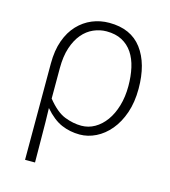

<svg xmlns="http://www.w3.org/2000/svg" viewBox="-102 -575 743 837"><g transform="rotate(15 269.0 -156.0)"><path d="M88 180V-255Q88 -314 104 -358.5Q120 -403 148 -432.5Q176 -462 212 -477Q248 -492 289 -492Q387 -492 436.5 -426Q486 -360 486 -247Q486 -186 469.5 -138Q453 -90 425 -56.5Q397 -23 361.5 -5.5Q326 12 289 12Q245 12 206.5 -4.5Q168 -21 130 -65Q131 -30 131.5 -0.5Q132 29 132 57.5Q132 86 132.5 115.5Q133 145 133 180ZM286 -27Q318 -27 346 -43Q374 -59 395 -88Q416 -117 428 -157.5Q440 -198 440 -247Q440 -291 431.5 -329Q423 -367 404.5 -394.5Q386 -422 357 -437.5Q328 -453 287 -453Q257 -453 228.5 -440.5Q200 -428 178.5 -402.5Q157 -377 144 -338Q131 -299 131 -245V-108Q172 -57 210.5 -42Q249 -27 286 -27Z"/></g></svg>

Font: Giro Light
Style: Regular
Weight: 300
Designer: Paul D. Hunt
Foundry: Adobe Systems Incorporated
Version: Version 1.000;PS 1.0;hotconv 1.0.88;makeotf.lib2.5.647800